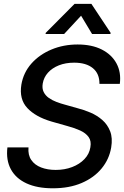

<svg xmlns="http://www.w3.org/2000/svg" viewBox="-20 -969 646 1000"><path d="M255.4 11.7Q173.8 11.7 118.2 -13.9Q62.5 -39.6 36.6 -87.4Q10.7 -135.3 18.6 -201.2H128.4Q125 -161.6 143.1 -135.5Q161.1 -109.4 194.6 -96.7Q228 -84 270 -84Q316.9 -84 355.7 -98.9Q394.5 -113.8 419.9 -140.4Q445.3 -167 450.7 -202.1Q456.5 -234.4 441.7 -255.1Q426.8 -275.9 397.5 -289.3Q368.2 -302.7 331.1 -312.5L248.5 -335.9Q165 -360.4 122.1 -406.5Q79.1 -452.6 91.3 -528.3Q102.1 -591.3 143.8 -638.2Q185.5 -685.1 248.3 -711.2Q311 -737.3 384.3 -737.3Q458 -737.3 509.8 -711.2Q561.5 -685.1 586.7 -638.7Q611.8 -592.3 604 -532.2H498Q498.5 -585.4 463.6 -614Q428.7 -642.6 366.2 -642.6Q321.8 -642.6 286.6 -628.7Q251.5 -614.7 229.7 -590.3Q208 -565.9 202.6 -534.2Q198.2 -508.3 207.5 -489.7Q216.8 -471.2 234.6 -458.7Q252.4 -446.3 274.4 -438Q296.4 -429.7 316.9 -424.3L384.3 -405.3Q417.5 -397 451.7 -382.3Q485.8 -367.7 512.9 -344Q540 -320.3 553.7 -285.2Q567.4 -250 559.1 -200.7Q548.8 -139.6 509.3 -91.6Q469.7 -43.5 405.3 -15.9Q340.8 11.7 255.4 11.7ZM459.5 -792 402.3 -887.2 314 -792H217.3L218.3 -797.9L368.2 -948.7H456.1L556.2 -797.9L555.2 -792Z"/></svg>

Font: Inter Tight Medium
Style: Italic
Weight: 500
Italic angle: -9.39999°
Designer: Rasmus Andersson
Foundry: rsms
Version: Version 3.004